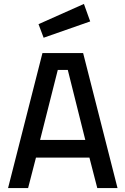

<svg xmlns="http://www.w3.org/2000/svg" viewBox="-20 -957 638 977"><path d="M21 0 196 -687H403L578 0H475L435 -155H163L123 0ZM274 -601 184 -245H414L325 -601ZM176 -834 407 -937 439 -848 202 -765Z"/></svg>

Font: TitilliumText
Style: Medium
Weight: 500
Designer: Accademia di Belle Arti di Urbino and others
Foundry: Accademia di Belle Arti di Urbino and others.
Version: Version 60.001